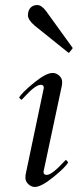

<svg xmlns="http://www.w3.org/2000/svg" viewBox="-20 -729 311 763"><path d="M91 -668.5C91 -656.2 100 -642.3 118 -627L250 -521C251.3 -519.7 252.3 -519 253 -519C253.7 -519 254.7 -519.7 256 -521L267 -535C268.3 -536.3 269 -537.3 269 -538C269 -538.7 268.3 -539.7 267 -541L163 -685C151 -701 139.3 -709 128 -709C104.7 -709 91 -692.3 91 -668.5ZM118 14C135.3 14 160.3 0.7 193 -26C225 -52 244.3 -71.3 251 -84L242 -94L234 -86C202 -51.3 179.3 -34 166 -34C157.3 -34 153 -37.7 153 -45V-47L225 -385C226.3 -389 227 -395.3 227 -404C227 -422.2 208.7 -439 190 -439H188.7C171.4 -439 146.9 -426 115 -400C82.3 -373.3 62.7 -353.7 56 -341L65 -332C67.7 -334 72 -338.3 78 -345C106.7 -376.3 128 -392 142 -392C150 -392 154 -388.3 154 -381V-379L83 -41C81.7 -36.3 81 -29.8 81 -21.5C81 -3.8 99.5 14 118 14Z"/></svg>

Font: fbb
Style: Italic
Weight: 400
Italic angle: -12°
Designer: David J. Perry, Michael Sharpe
Version: Version 0.991